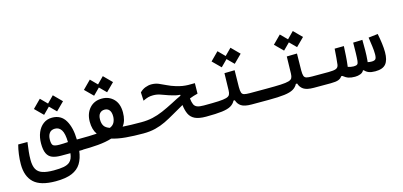

<svg xmlns="http://www.w3.org/2000/svg" viewBox="-70 -1061 3655 1743"><g transform="rotate(-15 1758.0 -189.0)"><path d="M282.2 216.3Q139.6 216.3 77.1 157.7Q14.6 99.1 14.6 -14.6Q14.6 -61 21 -107.7Q27.3 -154.3 38.1 -194.8H125Q118.2 -144 114 -106.2Q109.9 -68.4 109.9 -30.3Q109.9 25.4 127.4 57.4Q145 89.4 184.6 102.8Q224.1 116.2 289.6 116.2Q347.7 116.2 383.5 109.4Q419.4 102.5 440.4 85Q455.6 71.8 463.9 52.2Q472.2 32.7 475.6 4.4H386.7Q336.9 4.4 304.7 -8.8Q272.5 -22 256.6 -55.2Q240.7 -88.4 240.7 -148.4Q240.7 -206.1 259.8 -251.7Q278.8 -297.4 314 -324Q349.1 -350.6 396.5 -350.6Q481 -350.6 521.5 -281.7Q562 -212.9 564 -100.6H585.9Q610.4 -100.6 618.9 -89.1Q627.4 -77.6 627.4 -50.3Q627.4 -21 618.4 -8.3Q609.4 4.4 580.6 4.4H558.6Q549.8 73.7 521 120.8Q492.2 168 434.8 192.1Q377.4 216.3 282.2 216.3ZM480 -99.1Q478.5 -178.7 457 -212.9Q435.5 -247.1 397 -247.1Q361.3 -247.1 344 -223.4Q326.7 -199.7 326.7 -161.1Q326.7 -119.1 341.3 -107.4Q356 -95.7 400.4 -95.7Q419.9 -95.7 439.9 -96.7Q460 -97.7 480 -99.1ZM457 -393.6 396 -454.6 335 -393.6 259.3 -468.8 335 -544.9 396 -483.4 457 -544.9 532.7 -468.8Z M578.1 2.9 585.9 -100.6Q685.1 -100.6 752 -105Q718.8 -151.9 718.8 -225.1Q718.8 -302.2 762.2 -351.6Q805.7 -400.9 878.9 -400.9Q944.8 -400.9 988.5 -356.7Q1032.2 -312.5 1032.2 -231Q1032.2 -151.4 995.6 -105.5Q1030.8 -103 1074.7 -101.8Q1118.7 -100.6 1172.9 -100.6Q1200.2 -100.6 1212.9 -89.8Q1225.6 -79.1 1225.6 -51.8Q1225.6 -21 1209.5 -9Q1193.4 2.9 1164.6 2.9Q1072.8 2.9 998.3 -3.7Q923.8 -10.3 868.2 -27.8Q810.5 -9.8 736.6 -3.4Q662.6 2.9 578.1 2.9ZM880.9 -125Q912.1 -137.7 924.6 -163.3Q937 -189 937 -219.2Q937 -257.8 920.9 -277.6Q904.8 -297.4 877 -297.4Q848.1 -297.4 831.1 -278.1Q814 -258.8 814 -219.7Q814 -184.1 828.4 -161.1Q842.8 -138.2 880.9 -125ZM940.4 -443.8 879.4 -504.9 818.4 -443.8 742.7 -519 818.4 -595.2 879.4 -533.7 940.4 -595.2 1016.1 -519Z M1752 2.9Q1684.6 2.9 1647.5 -15.1Q1610.4 -33.2 1593.8 -68.4Q1577.1 -103.5 1571.3 -154.8Q1514.6 -123.5 1466.8 -95.2Q1418.9 -66.9 1373 -44.7Q1327.1 -22.5 1276.1 -9.8Q1225.1 2.9 1162.1 2.9Q1150.4 2.9 1144 -9.3Q1137.7 -21.5 1137.7 -51.3Q1137.7 -100.6 1171.9 -100.6Q1228.5 -100.6 1277.6 -111.6Q1326.7 -122.6 1376.5 -144Q1426.3 -165.5 1484.9 -195.8Q1514.6 -211.4 1535.6 -222.2Q1556.6 -232.9 1575.7 -241.2V-250Q1552.7 -251.5 1531.7 -256.1Q1510.7 -260.7 1477.5 -271.5Q1438 -284.7 1405.8 -296.9Q1373.5 -309.1 1335.9 -309.1Q1309.1 -309.1 1289.3 -303.7Q1269.5 -298.3 1240.2 -284.2L1236.3 -362.8Q1259.3 -386.7 1288.6 -397.9Q1317.9 -409.2 1346.2 -409.2Q1382.3 -409.2 1413.3 -396.5Q1444.3 -383.8 1479 -366.5Q1513.7 -349.1 1559.1 -335.4Q1590.3 -326.2 1615.7 -322Q1641.1 -317.9 1668.2 -317.1Q1695.3 -316.4 1731.4 -317.4L1730 -219.2Q1709 -213.9 1690.7 -208.5Q1672.4 -203.1 1652.3 -194.8Q1656.2 -158.2 1665.5 -137.7Q1674.8 -117.2 1696 -108.9Q1717.3 -100.6 1757.8 -100.6Q1776.4 -100.6 1785.4 -94.5Q1794.4 -88.4 1794.4 -65.9Q1794.4 -24.4 1782 -10.7Q1769.5 2.9 1752 2.9Z M1752 2.9 1757.8 -100.6Q1844.2 -100.6 1894.8 -103Q1945.3 -105.5 1970 -112.8Q1994.6 -120.1 2002.2 -134.8Q2009.8 -149.4 2010.3 -174.3L2014.2 -335.4L2110.4 -337.4L2107.9 -179.2Q2107.9 -143.6 2113.8 -127Q2119.6 -110.4 2137.2 -105.5Q2154.8 -100.6 2190.4 -100.6H2343.8Q2362.3 -100.6 2371.3 -87.6Q2380.4 -74.7 2380.4 -56.2Q2380.4 -22 2367.9 -9.5Q2355.5 2.9 2337.9 2.9H2179.2Q2112.8 2.9 2082.5 -17.1Q2052.2 -37.1 2041.5 -73.7H2029.3Q2014.6 -44.9 1985.8 -28.1Q1957 -11.2 1901.9 -4.2Q1846.7 2.9 1752 2.9ZM2126.5 -393.1 2065.4 -454.1 2004.4 -393.1 1928.7 -468.3 2004.4 -544.4 2065.4 -482.9 2126.5 -544.4 2202.1 -468.3Z M2337.9 2.9 2343.8 -100.6Q2430.2 -100.6 2480.7 -103Q2531.2 -105.5 2555.9 -112.8Q2580.6 -120.1 2588.1 -134.8Q2595.7 -149.4 2596.2 -174.3L2600.1 -335.4L2696.3 -337.4L2693.8 -179.2Q2693.8 -143.6 2699.7 -127Q2705.6 -110.4 2723.1 -105.5Q2740.7 -100.6 2776.4 -100.6H2929.7Q2948.2 -100.6 2957.3 -87.6Q2966.3 -74.7 2966.3 -56.2Q2966.3 -22 2953.9 -9.5Q2941.4 2.9 2923.8 2.9H2765.1Q2698.7 2.9 2668.5 -17.1Q2638.2 -37.1 2627.4 -73.7H2615.2Q2600.6 -44.9 2571.8 -28.1Q2543 -11.2 2487.8 -4.2Q2432.6 2.9 2337.9 2.9ZM2712.4 -393.1 2651.4 -454.1 2590.3 -393.1 2514.6 -468.3 2590.3 -544.4 2651.4 -482.9 2712.4 -544.4 2788.1 -468.3Z M2923.8 2.9 2929.7 -100.6Q2979 -100.6 3000.5 -109.4Q3022 -118.2 3025.4 -145Q3028.8 -168.5 3031.7 -206.3Q3034.7 -244.1 3038.1 -291.5L3125 -292.5Q3122.6 -246.1 3119.9 -201.7Q3117.2 -157.2 3111.8 -114.7Q3110.8 -107.4 3109.9 -101.1Q3138.7 -91.3 3164.1 -91.3Q3188.5 -91.3 3198 -99.4Q3207.5 -107.4 3209.5 -129.9Q3212.4 -159.2 3213.4 -204.6Q3214.4 -250 3214.8 -300.8L3301.8 -303.7Q3302.7 -252.9 3302.2 -204.1Q3301.8 -155.3 3297.9 -113.3Q3296.9 -104.5 3295.9 -95.7Q3313 -91.3 3333 -91.3Q3359.4 -91.3 3369.4 -102.5Q3379.4 -113.8 3379.4 -148.4Q3379.4 -183.1 3374 -221.9Q3368.7 -260.7 3361.8 -308.6L3450.2 -318.8Q3460 -269.5 3465.8 -225.1Q3471.7 -180.7 3471.7 -142.6Q3471.7 -68.8 3442.4 -33Q3413.1 2.9 3342.3 2.9Q3304.7 2.9 3281.2 -6.6Q3257.8 -16.1 3242.7 -34.2H3234.9Q3226.1 -15.1 3202.4 -6.1Q3178.7 2.9 3152.3 2.9Q3117.2 2.9 3092.5 -4.9Q3067.9 -12.7 3041.5 -34.2H3030.3Q3019 -15.1 2995.4 -6.1Q2971.7 2.9 2923.8 2.9Z"/></g></svg>

Font: Cascadia Code NF
Style: Regular
Weight: 400
Monospace: yes
Designer: Aaron Bell
Foundry: Saja Typeworks
Version: Version 2404.023; ttfautohint (v1.8.4)